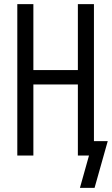

<svg xmlns="http://www.w3.org/2000/svg" viewBox="-20 -755 543 932"><path d="M368 157 412 0H358V-345H142V0H64V-735H142V-415H358V-735H436V-70H503L439 157Z"/></svg>

Font: Iosevka Term Curly
Style: Regular
Weight: 400
Designer: Belleve Invis
Foundry: Belleve Invis
Version: Version 32.3.0